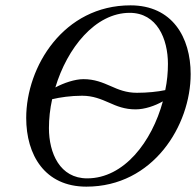

<svg xmlns="http://www.w3.org/2000/svg" viewBox="-20 -684 734 718"><path d="M468 -664C218 -664 78 -435 78 -243C78 -105 147 14 303 14C553 14 693 -215 693 -407C693 -545 624 -664 468 -664ZM465 -636C567 -636 608 -539 608 -445C608 -413 605 -380 598 -347C570 -341 531 -337 492 -337C452 -337 423 -349 394 -362C364 -375 334 -388 292 -388C260 -388 219 -374 187 -357C231 -504 336 -636 465 -636ZM306 -17C204 -17 163 -111 163 -205C163 -240 167 -277 175 -313C204 -320 245 -326 287 -326C328 -326 358 -313 388 -300C417 -287 446 -275 487 -275C521 -275 559 -288 589 -305C548 -154 444 -17 306 -17Z"/></svg>

Font: EB Garamond
Style: Italic
Weight: 400
Italic angle: -17.2°
Designer: Georg Duffner and Octavio Pardo
Foundry: Georg Duffner
Version: Version 1.000;PS 001.000;hotconv 1.0.88;makeotf.lib2.5.64775